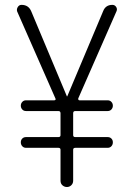

<svg xmlns="http://www.w3.org/2000/svg" viewBox="-20 -750 540 770"><path d="M202.1 -355.5 48.8 -704.1Q45.9 -712.9 51.3 -721.7Q56.6 -730.5 66.4 -730.5Q94.7 -730.5 105.5 -704.1L248 -364.3Q248 -363.3 249 -363.3Q250 -363.3 250 -364.3L393.6 -705.1Q403.3 -730.5 430.7 -730.5Q440.4 -730.5 445.8 -722.2Q451.2 -713.9 447.3 -705.1L293.9 -355.5Q293 -352.5 294.4 -350.1Q295.9 -347.7 298.8 -347.7H412.1Q420.9 -347.7 426.8 -341.3Q432.6 -335 432.6 -326.2Q432.6 -317.4 426.8 -311Q420.9 -304.7 412.1 -304.7H282.2Q273.4 -304.7 273.4 -295.9V-208Q273.4 -200.2 282.2 -200.2H412.1Q420.9 -200.2 426.8 -194.3Q432.6 -188.5 432.6 -179.2Q432.6 -169.9 426.8 -163.6Q420.9 -157.2 412.1 -157.2H282.2Q273.4 -157.2 273.4 -149.4V-25.4Q273.4 -14.6 266.1 -7.3Q258.8 0 248.5 0Q238.3 0 230.5 -6.8Q222.7 -13.7 222.7 -25.4V-149.4Q222.7 -157.2 213.9 -157.2H84Q75.2 -157.2 69.3 -163.6Q63.5 -169.9 63.5 -179.2Q63.5 -188.5 69.3 -194.3Q75.2 -200.2 84 -200.2H213.9Q222.7 -200.2 222.7 -208V-295.9Q222.7 -304.7 213.9 -304.7H84Q75.2 -304.7 69.3 -311Q63.5 -317.4 63.5 -326.2Q63.5 -335 69.3 -341.3Q75.2 -347.7 84 -347.7H197.3Q201.2 -347.7 202.6 -350.1Q204.1 -352.5 202.1 -355.5Z"/></svg>

Font: Rounded-X Mgen+ 2m light
Style: Regular
Weight: 200
Designer: [Source Han Sans]
Ryoko NISHIZUKA  (kana & ideographs); Paul D. Hunt (Latin, Greek & Cyrillic); Wenlong ZHANG  (bopomofo
Version: Version 1.059.20150602